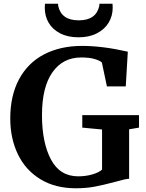

<svg xmlns="http://www.w3.org/2000/svg" viewBox="-20 -998 784 1029"><path d="M35 -363Q35 -486 82.5 -574Q130 -662 217 -707Q304 -752 420 -752Q529 -752 665 -721L654 -535H553L526 -663Q516 -673 488 -681.5Q460 -690 415 -690Q317 -690 261 -610.5Q205 -531 205 -381Q205 -234 253 -143.5Q301 -53 399 -53Q439 -53 474 -63Q509 -73 527 -89V-304L421 -314V-381H725V-314L672 -305V-40Q651 -39 596 -23Q532 -6 486.5 2.5Q441 11 386 11Q276 11 196.5 -37.5Q117 -86 76 -171Q35 -256 35 -363ZM220 -956Q220 -971 221 -978H291Q291 -971 292 -966Q309 -889 402 -889Q495 -889 512 -966Q513 -971 513 -978H583Q584 -971 584 -957Q584 -913 562.5 -877Q541 -841 499.5 -819.5Q458 -798 401 -798Q343 -798 302 -819.5Q261 -841 240.5 -876.5Q220 -912 220 -956Z"/></svg>

Font: Koeln Type Serif
Style: Bold
Weight: 700
Designer: Eben Sorkin
Foundry: Eben Sorkin
Version: Version 2.002